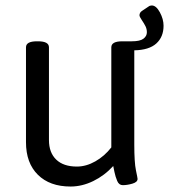

<svg xmlns="http://www.w3.org/2000/svg" viewBox="-20 -676 618 702"><path d="M471 -492V-148Q471 -82 477 -53.5Q483 -25 483 -22Q483 -10 464 -4.5Q445 1 429 1Q415 1 408.5 -14.5Q402 -30 398.5 -47Q395 -64 394 -69Q362 -34 321 -14Q280 6 238 6Q162 6 118.5 -37Q75 -80 75 -156V-503Q75 -525 115 -525H119Q159 -525 159 -503V-164Q159 -118 185.5 -92.5Q212 -67 261 -67Q295 -67 328.5 -86Q362 -105 387 -137V-503Q387 -525 427 -525H462Q492 -525 504.5 -534.5Q517 -544 517 -558Q517 -570 512 -580Q507 -590 498.5 -602.5Q490 -615 490 -620Q490 -630 499 -636L523 -652Q528 -656 535 -656Q551 -656 564.5 -631Q578 -606 578 -582Q578 -541 551.5 -517Q525 -493 471 -492Z"/></svg>

Font: Asap-Regular
Style: Regular
Weight: 400
Designer: Pablo Cosgaya
Foundry: Omnibus-Type
Version: Version 2.000; ttfautohint (v1.8)